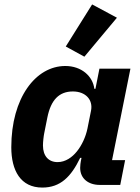

<svg xmlns="http://www.w3.org/2000/svg" viewBox="-20 -835 631 867"><path d="M508 -755 396 -815 277 -625 361 -579ZM523 0 545 -112H486L569 -525H429L411 -434H406C399 -491 348 -537 275 -537C141 -537 31 -393 31 -170C31 -65 73 12 171 12C253 12 301 -37 342 -122H348L345 -107C344 -102 342 -88 342 -77C342 -28 380 0 430 0ZM240 -103C199 -103 174 -131 174 -178C174 -194 177 -221 180 -235L194 -305C210 -384 247 -422 309 -422C367 -422 401 -384 391 -335L375 -255C367 -216 349 -178 327 -151C306 -125 276 -103 240 -103Z"/></svg>

Font: LVC Sans
Style: Bold Italic
Weight: 700
Italic angle: -11.31°
Designer: Mike Abbink, Paul van der Laan, Pieter van Rosmalen
Foundry: Bold Monday
Version: Version 3.0